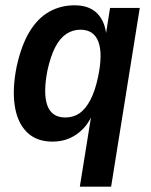

<svg xmlns="http://www.w3.org/2000/svg" viewBox="-20 -524 568 724"><path d="M281 180 326 -100H331Q318 -64 294.5 -39.5Q271 -15 242 -2.5Q213 10 178 10Q117 10 81 -26Q45 -62 35.5 -126Q26 -190 43 -274Q61 -355 92 -405.5Q123 -456 166 -480Q209 -504 261 -504Q316 -504 346 -474Q376 -444 381 -391L379 -393L395 -494H507L399 180ZM226 -81Q257 -81 280 -97Q303 -113 321 -147.5Q339 -182 350 -235Q368 -321 351 -366.5Q334 -412 283 -412Q254 -412 230 -396Q206 -380 188.5 -346.5Q171 -313 159 -259Q142 -172 158.5 -126.5Q175 -81 226 -81Z"/></svg>

Font: Nunito Sans 10pt Condensed
Style: Bold Italic
Weight: 700
Width: 3
Italic angle: -9°
Designer: Vernon Adams
Foundry: Vernon Adams
Version: Version 3.101;gftools[0.9.27]